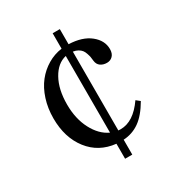

<svg xmlns="http://www.w3.org/2000/svg" viewBox="-147 -681 733 790"><g transform="rotate(-30 219.5 -286.0)"><path d="M218.8 -584.5H252.9V-512.7Q317.4 -510.3 354 -480.7Q390.6 -451.2 390.6 -410.6Q390.6 -389.6 379.6 -378.4Q368.7 -367.2 352.1 -367.2Q334.5 -367.2 322 -376Q309.6 -384.8 307.6 -402.3Q306.6 -413.6 305.2 -421.4Q303.7 -429.2 300 -439.9Q296.4 -450.7 291 -457.5Q285.6 -464.4 275.9 -470Q266.1 -475.6 252.9 -477.5V-103Q258.3 -102.5 264.2 -102.5Q325.2 -102.5 376 -175.8L393.6 -161.6Q363.3 -109.4 329.3 -85.4Q295.4 -61.5 252.9 -59.1V11.7H218.8V-59.6Q139.6 -67.9 93 -127.9Q46.4 -188 46.4 -279.3Q46.4 -327.1 59.8 -368.7Q73.2 -410.2 96.4 -439.5Q119.6 -468.8 151.1 -487.5Q182.6 -506.3 218.8 -511.2ZM218.8 -112.3V-476.6Q176.3 -466.8 149.9 -419.4Q123.5 -372.1 123.5 -300.8Q123.5 -232.9 149.9 -182.4Q176.3 -131.8 218.8 -112.3Z"/></g></svg>

Font: Libertinage
Style: f
Weight: 400
Designer: OSP
Foundry: OSP
Version: Version 1.0; 2008; OFL relea